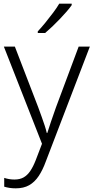

<svg xmlns="http://www.w3.org/2000/svg" viewBox="-20 -786 510 1047"><path d="M1 -532H61L188 -202Q199 -172 208 -147Q217 -122 224 -100.5Q231 -79 235 -61H238Q245 -85 257.5 -121Q270 -157 285 -200L409 -532H470L230 94Q213 141 191 174Q169 207 139 224Q109 241 66 241Q47 241 31.5 238.5Q16 236 3 232V184Q15 188 29 190.5Q43 193 59 193Q88 193 108.5 181.5Q129 170 145 146.5Q161 123 175 87L209 -2ZM371 -758Q360 -742 343 -722.5Q326 -703 306 -682Q286 -661 265.5 -641.5Q245 -622 226 -606H186V-615Q205 -635 227 -662Q249 -689 270 -717Q291 -745 303 -766H371Z"/></svg>

Font: Noto Sans Hebrew Light
Style: Regular
Weight: 300
Designer: Monotype Design Team
Foundry: Monotype Imaging Inc.
Version: Version 2.003